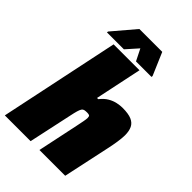

<svg xmlns="http://www.w3.org/2000/svg" viewBox="-270 -1018 1122 1122"><g transform="rotate(45 291.0 -456.5)"><path d="M-6 0 150 -743H364L303 -453H313Q334 -480 358 -494Q382 -508 406 -513Q430 -518 449 -518Q498 -518 524.5 -506.5Q551 -495 562 -472Q573 -449 573 -414Q573 -393 568 -359Q563 -325 555 -289L493 0H280L334 -256Q339 -280 343 -301Q347 -322 347 -331Q347 -345 341.5 -348.5Q336 -352 323 -352Q309 -352 300.5 -350Q292 -348 286.5 -340Q281 -332 276 -315Q271 -298 265 -269L207 0ZM73 -765 74 -773 193 -913H382L442 -773L441 -765H313L277 -837L213 -765Z"/></g></svg>

Font: Saira Thin Black
Style: Italic
Weight: 900
Italic angle: -12°
Version: Version 1.101